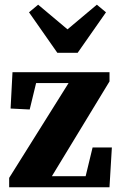

<svg xmlns="http://www.w3.org/2000/svg" viewBox="-20 -787 504 807"><path d="M18.5 0H440.2L450.2 -167.3H369.2L332.9 -17.3L369.9 -46.3H168.4L182.6 -20.9L440.3 -444.8V-483.4H32.5L24.5 -330.8L104.8 -326.8L138.8 -466.8L101.8 -437.8H298.2L284.1 -463.2L18.5 -39.3V0ZM140.3 -767.3 101.9 -735.3 220.9 -565.2H306.5L425.5 -735.3L387.1 -767.3L220.3 -627.2H307.1L140.3 -767.3Z"/></svg>

Font: Source Serif Variable
Style: Regular
Weight: 389
Designer: Frank Grießhammer
Foundry: Adobe Systems Incorporated
Version: Version 3.001;hotconv 1.0.111;makeotfexe 2.5.65597